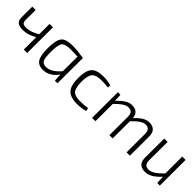

<svg xmlns="http://www.w3.org/2000/svg" viewBox="235 -1520 2555 2555"><g transform="rotate(45 1512.5 -242.5)"><path d="M460 0H396L397 -233Q293 -174 200 -174Q71 -172 71 -280L72 -484H135V-297Q135 -257 152 -242Q169 -227 213 -227Q295 -227 397 -289V-484H461Z M981 0 975 -109Q888 12 766 12Q677 12 642 -47Q607 -105 608 -246Q609 -399 657 -451Q699 -497 818 -497Q909 -497 1032 -477L1030 0ZM968 -439Q861 -443 843 -443Q735 -443 704 -407Q673 -370 672 -241Q671 -125 690 -86Q710 -44 768 -44Q866 -44 967 -164Z M1562 -10Q1493 12 1406 12Q1280 12 1227 -47Q1174 -106 1175 -245Q1175 -384 1225 -441Q1275 -497 1398 -497Q1487 -497 1549 -475L1544 -434Q1489 -442 1416 -442Q1317 -442 1280 -401Q1240 -358 1241 -240Q1242 -123 1279 -82Q1313 -43 1408 -43Q1493 -43 1551 -54Z M1737 -375Q1846 -497 1937 -497Q2058 -497 2068 -381Q2172 -497 2262 -497Q2394 -497 2394 -362L2393 0H2330L2331 -349Q2331 -442 2248 -442Q2181 -442 2069 -325L2068 0H2007L2008 -349Q2008 -398 1988 -420Q1968 -442 1924 -442Q1857 -442 1745 -326L1744 0H1681L1683 -484H1731Z M2956 0H2907L2902 -113Q2791 12 2688 12Q2554 12 2554 -122L2555 -484H2619L2617 -136Q2616 -43 2700 -43Q2776 -43 2894 -166V-484H2957Z"/></g></svg>

Font: Taylor Sans Light
Style: Regular
Weight: 300
Italic angle: -8°
Designer: Natanael Gama
Version: Version 1.001 September 8, 2015